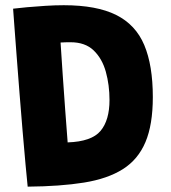

<svg xmlns="http://www.w3.org/2000/svg" viewBox="-20 -682 639 718"><path d="M83.5 16Q80.5 -11.5 75.5 -66.8Q70.5 -122 64.5 -192Q58.5 -262 52.8 -335.8Q47 -409.5 42 -475.5Q37 -541.5 33.5 -588.2Q30 -635 29 -649.5Q49 -652 81.2 -655Q113.5 -658 149.8 -660.2Q186 -662.5 218.5 -662.5Q341.5 -662.5 414.5 -626Q487.5 -589.5 519.5 -513.5Q551.5 -437.5 551.5 -319Q551.5 -216 524 -150.8Q496.5 -85.5 439.5 -49.5Q382.5 -13.5 294 0.8Q205.5 15 83.5 16ZM233 -149.5Q322.5 -152.5 356 -192.5Q389.5 -232.5 389.5 -308Q389.5 -364 375.8 -413.5Q362 -463 330.2 -493.5Q298.5 -524 244 -524Q235 -524 224.5 -523.8Q214 -523.5 206.5 -523Q210 -468 214.5 -402.5Q219 -337 223.8 -271.2Q228.5 -205.5 233 -149.5Z"/></svg>

Font: Grandstander
Style: Bold
Weight: 700
Designer: Tyler Finck
Foundry: Etcetera Type Co
Version: Version 1.200; ttfautohint (v1.8.3)